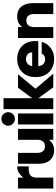

<svg xmlns="http://www.w3.org/2000/svg" viewBox="940 -1710 782 2701"><g transform="rotate(-90 1330.5 -359.0)"><path d="M29 0V-496H183V-419Q209 -457 249 -482.5Q289 -508 341 -508V-345H298Q240 -345 211.5 -319Q183 -293 183 -233V0Z M568 12Q506 12 463.5 -15.5Q421 -43 399.5 -91.5Q378 -140 378 -202V-496H531V-221Q531 -175 554 -146Q577 -117 623 -117Q669 -117 692 -146Q715 -175 715 -221V-496H869V0H715V-62Q689 -25 651 -6.5Q613 12 568 12Z M1008 -540Q969 -540 941 -568Q913 -596 913 -635Q913 -674 941 -702Q969 -730 1008 -730Q1049 -730 1076 -702Q1103 -674 1103 -635Q1103 -596 1076 -568Q1049 -540 1008 -540ZM931 0V-496H1085V0Z M1146 0V-700H1300V-298L1447 -496H1637L1433 -250L1644 0H1453L1300 -211V0Z M1852 12Q1783 12 1725 -17.5Q1667 -47 1632 -105Q1597 -163 1597 -248Q1597 -333 1631 -391Q1665 -449 1723 -478.5Q1781 -508 1852 -508Q1926 -508 1982.5 -477.5Q2039 -447 2071.5 -390.5Q2104 -334 2104 -256Q2104 -246 2103.5 -234.5Q2103 -223 2101 -211H1751Q1754 -175 1768.5 -154Q1783 -133 1804.5 -123.5Q1826 -114 1847 -114Q1876 -114 1896 -126Q1916 -138 1927 -163H2092Q2081 -116 2048 -76Q2015 -36 1965.5 -12Q1916 12 1852 12ZM1751 -297H1945Q1945 -338 1918 -361Q1891 -384 1850 -384Q1810 -384 1784 -360.5Q1758 -337 1751 -297Z M2147 0V-496H2301V-436Q2328 -474 2365 -491Q2402 -508 2448 -508Q2541 -508 2589 -448.5Q2637 -389 2637 -294V0H2484V-275Q2484 -322 2461 -350.5Q2438 -379 2392 -379Q2347 -379 2324 -349.5Q2301 -320 2301 -275V0Z"/></g></svg>

Font: Rethink Sans ExtraBold
Style: Regular
Weight: 800
Designer: The Rethink Sans project authors (Hans Thiessen). DM Sans designed by Colophon Foundry.
Foundry: Rethink Communications LLC
Version: Version 1.001